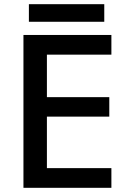

<svg xmlns="http://www.w3.org/2000/svg" viewBox="-20 -897 640 917"><path d="M92 0V-730H512V-636H204V-433H502V-340H204V-94H512V0ZM118 -793V-877H478V-793Z"/></svg>

Font: M PLUS Code Latin Expanded Medium
Style: Regular
Weight: 500
Width: 7
Designer: Coji Morishita
Foundry: UNDERFOREST DESIGN
Version: Version 1.002; ttfautohint (v1.8.3)